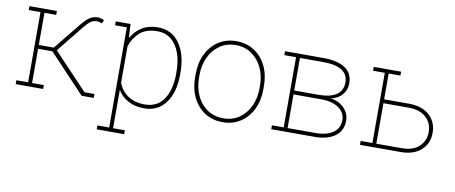

<svg xmlns="http://www.w3.org/2000/svg" viewBox="-65 -808 3037 1281"><g transform="rotate(10 1453.0 -167.5)"><path d="M47.4 0V-26.4H127V-502H47.4V-528.3H233.4V-502H153.8V-284.2H255.4L400.4 -463.4Q435.1 -506.3 459 -520Q482.9 -533.7 511.7 -533.7Q533.7 -533.7 553.7 -521L542 -498.5Q527.8 -507.3 511.7 -507.3Q486.8 -507.3 468.8 -495.8Q450.7 -484.4 419.9 -446.3L278.3 -270L508.8 -26.4H576.2V0H494.1L250.5 -258.3H153.8V-26.4H233.4V0Z M632.3 203.1V176.8H711.9V-502H632.3V-528.3H732.4L737.8 -433.6Q764.2 -482.4 809.6 -510.3Q855 -538.1 917.5 -538.1Q1010.7 -538.1 1063.7 -464.1Q1116.7 -390.1 1116.7 -264.6V-254.4Q1116.7 -132.3 1064 -61Q1011.2 10.3 918.5 10.3Q856.4 10.3 810.3 -14.6Q764.2 -39.6 738.3 -82V176.8H817.9V203.1ZM918.9 -16.1Q1002.4 -16.1 1046.1 -80.6Q1089.8 -145 1089.8 -254.4V-264.6Q1089.8 -337.9 1070.1 -393.6Q1050.3 -449.2 1012 -480.5Q973.6 -511.7 918 -511.7Q841.3 -511.7 798.8 -473.1Q756.3 -434.6 738.3 -378.4V-131.3Q757.8 -78.6 803.7 -47.4Q849.6 -16.1 918.9 -16.1Z M1450.2 10.3Q1381.3 10.3 1329.1 -23.4Q1276.9 -57.1 1247.6 -116.7Q1218.3 -176.3 1218.3 -253.9V-274.4Q1218.3 -352.1 1247.6 -411.4Q1276.9 -470.7 1328.9 -504.4Q1380.9 -538.1 1449.2 -538.1Q1518.1 -538.1 1570.1 -504.4Q1622.1 -470.7 1651.4 -411.4Q1680.7 -352.1 1680.7 -274.4V-253.9Q1680.7 -176.3 1651.4 -116.7Q1622.1 -57.1 1570.1 -23.4Q1518.1 10.3 1450.2 10.3ZM1450.2 -16.1Q1512.2 -16.1 1558.1 -48.1Q1604 -80.1 1629.2 -134Q1654.3 -188 1654.3 -253.9V-274.4Q1654.3 -339.4 1628.9 -393.3Q1603.5 -447.3 1557.4 -479.5Q1511.2 -511.7 1449.2 -511.7Q1387.2 -511.7 1341.1 -479.5Q1294.9 -447.3 1269.8 -393.3Q1244.6 -339.4 1244.6 -274.4V-253.9Q1244.6 -187.5 1269.8 -133.5Q1294.9 -79.6 1341.1 -47.9Q1387.2 -16.1 1450.2 -16.1Z M1778.8 0V-26.4H1858.4V-502H1778.8V-528.3H2040Q2134.3 -528.3 2186.3 -494.1Q2238.3 -460 2238.3 -391.6Q2238.3 -347.2 2210.9 -314.7Q2183.6 -282.2 2134.3 -271Q2188.5 -265.1 2224.9 -228.3Q2261.2 -191.4 2261.2 -143.1Q2261.2 -73.7 2210.2 -36.9Q2159.2 0 2073.7 0ZM1884.8 -280.8H2049.8Q2128.9 -280.8 2170.4 -309.1Q2211.9 -337.4 2211.9 -393.1Q2211.9 -501.5 2040 -501.5H1884.8ZM1884.8 -26.4H2073.7Q2149.4 -26.4 2192.4 -56.4Q2235.4 -86.4 2235.4 -142.6Q2235.4 -192.4 2191.4 -223.4Q2147.5 -254.4 2073.7 -254.4H1884.8Z M2654.3 -327.1Q2743.2 -327.1 2793.2 -281.5Q2843.3 -235.8 2843.3 -163.6Q2843.3 -90.3 2793.2 -45.2Q2743.2 0 2654.3 0H2379.9V-26.4H2459.5V-502H2379.9V-528.3H2565.4V-502H2485.8V-327.1ZM2654.3 -26.4Q2735.4 -26.4 2776.1 -65.7Q2816.9 -105 2816.9 -164.6Q2816.9 -221.7 2775.9 -261.2Q2734.9 -300.8 2654.3 -300.8H2485.8V-26.4Z"/></g></svg>

Font: Roboto Slab Thin
Style: Regular
Weight: 100
Designer: Google
Version: Version 2.000; ttfautohint (v1.8.1.43-b0c9)